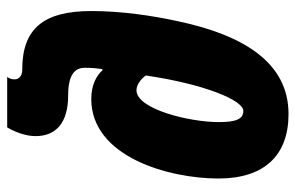

<svg xmlns="http://www.w3.org/2000/svg" viewBox="-168 -436 843 548"><g transform="rotate(90 254.0 -161.5)"><path d="M199 240H343C357 217 368 186 368 159C368 99 328 66 252 66C193 66 173 47 173 19C173 0 174 -14 177 -32H180C196 -14 223 0 262 0C427 0 489 -221 489 -363C489 -495 422 -563 305 -563C156 -563 79 -431 40 -247C24 -174 11 -85 11 0C11 136 61 197 178 197C196 197 206 206 206 219C206 228 203 235 199 240ZM237 -129C219 -129 201 -146 195 -156C219 -320 265 -434 296 -434C319 -434 328 -414 328 -364C328 -280 291 -129 237 -129Z"/></g></svg>

Font: Noto Sans ExtraCondensed Black
Style: Italic
Weight: 900
Width: 2
Italic angle: -12°
Designer: Monotype Design Team
Foundry: Monotype Imaging Inc.
Version: Version 2.013